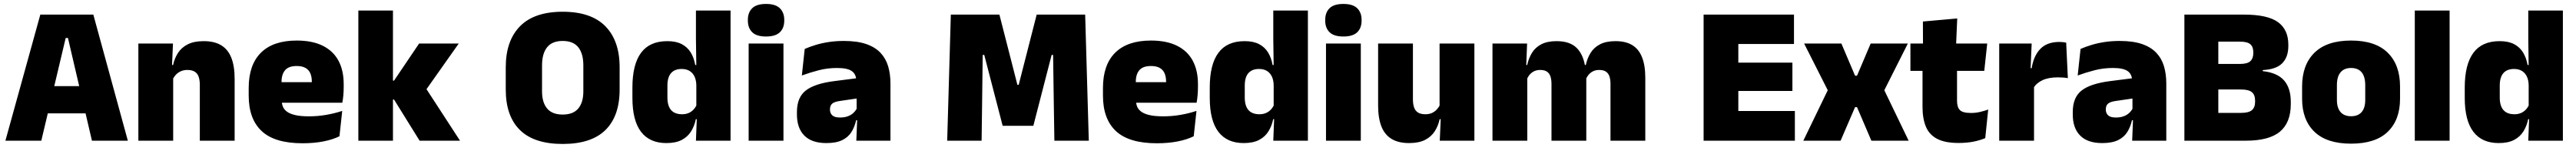

<svg xmlns="http://www.w3.org/2000/svg" viewBox="-20 -713 13097 750"><path d="M7.5 0 185 -639H454.5L630 0H447.5L325.5 -520.5H314L190 0ZM175 -138.5V-276.5H461.5V-138.5Z M996 0V-283Q996 -306.5 990.2 -323.5Q984.5 -340.5 970.5 -349.5Q956.5 -358.5 932.5 -358.5Q914 -358.5 899.5 -352Q885 -345.5 874.8 -334.8Q864.5 -324 858.5 -310.5L831.5 -383.5H860Q867.5 -418 885.2 -445.2Q903 -472.5 934.8 -488.5Q966.5 -504.5 1016 -504.5Q1070 -504.5 1104.8 -483.5Q1139.5 -462.5 1156.2 -420.2Q1173 -378 1173 -313.5V0ZM683.5 0V-492.5H859.5L854 -366L860.5 -348V0Z M1518.5 13Q1377 13 1310.8 -48.5Q1244.5 -110 1244.5 -228.5V-267Q1244.5 -384.5 1306.8 -446Q1369 -507.5 1488.5 -507.5Q1568 -507.5 1621 -481.2Q1674 -455 1700.8 -405.8Q1727.5 -356.5 1727.5 -287V-271.5Q1727.5 -251.5 1725.8 -230.8Q1724 -210 1720.5 -192.5H1562Q1564 -223 1564.8 -250Q1565.5 -277 1565.5 -298.5Q1565.5 -324.5 1557.5 -342.2Q1549.5 -360 1532.5 -369.2Q1515.5 -378.5 1488.5 -378.5Q1448 -378.5 1429.8 -357.5Q1411.5 -336.5 1411.5 -298V-253.5L1412.5 -234.5V-203.5Q1412.5 -188 1418 -173.5Q1423.5 -159 1438.2 -147.8Q1453 -136.5 1480.2 -130Q1507.5 -123.5 1551 -123.5Q1595.5 -123.5 1638 -130.8Q1680.5 -138 1720 -151L1706 -22.5Q1671.5 -5.5 1623.8 3.8Q1576 13 1518.5 13ZM1338 -192.5V-296.5H1685V-192.5Z M2113.5 0 1983.5 -208.5H1947.5V-304.5H1983.5L2111 -492.5H2312.5L2137.5 -245.5V-278L2319 0ZM1802 0V-659.5H1978V0Z M2841 16.5Q2695.5 16.5 2623.5 -54.2Q2551.5 -125 2551.5 -259V-372Q2551.5 -506.5 2624 -580Q2696.5 -653.5 2841 -653.5Q2985.5 -653.5 3058 -580Q3130.5 -506.5 3130.5 -372V-259Q3130.5 -125 3058.5 -54.2Q2986.5 16.5 2841 16.5ZM2841 -132.5Q2894.5 -132.5 2920.2 -163.2Q2946 -194 2946 -250V-381.5Q2946 -441.5 2920.2 -473.5Q2894.5 -505.5 2841 -505.5Q2787.5 -505.5 2761.8 -473.5Q2736 -441.5 2736 -381.5V-250Q2736 -194 2761.8 -163.2Q2787.5 -132.5 2841 -132.5Z M3368 12Q3283 12 3239.2 -45.2Q3195.5 -102.5 3195.5 -217V-269.5Q3195.5 -386 3239.2 -445.2Q3283 -504.5 3373 -504.5Q3417 -504.5 3446 -489.5Q3475 -474.5 3491.8 -447.5Q3508.5 -420.5 3515 -383.5H3560.5L3520.5 -281Q3520 -307 3511.2 -325.2Q3502.5 -343.5 3486.2 -353.5Q3470 -363.5 3446 -363.5Q3410.5 -363.5 3392 -342.5Q3373.5 -321.5 3373.5 -279.5V-219Q3373.5 -176.5 3392.2 -155.2Q3411 -134 3448.5 -134Q3467 -134 3481.8 -140.5Q3496.5 -147 3507 -158.5Q3517.5 -170 3523.5 -185L3567 -109H3518Q3511 -75 3494 -47.5Q3477 -20 3446.5 -4Q3416 12 3368 12ZM3518.5 0 3523.5 -128.5 3520.5 -153V-350V-372.5L3518.5 -517V-659.5H3694.5V0Z M3786.5 0V-492.5H3963.5V0ZM3875 -528Q3826.5 -528 3804.5 -549.8Q3782.5 -571.5 3782.5 -608.5V-612.5Q3782.5 -649.5 3804.5 -671.2Q3826.5 -693 3875 -693Q3923 -693 3945.2 -671.2Q3967.5 -649.5 3967.5 -612.5V-608.5Q3967.5 -571 3945.2 -549.5Q3923 -528 3875 -528Z M4334 0 4339 -126 4335.5 -130.5V-283.5L4334 -301.5Q4334 -336 4311.8 -352.2Q4289.5 -368.5 4236 -368.5Q4187.5 -368.5 4142.8 -357Q4098 -345.5 4057 -330.5L4071.5 -465Q4096.5 -476 4127 -485.2Q4157.5 -494.5 4193.5 -500Q4229.5 -505.5 4270 -505.5Q4338.5 -505.5 4384.2 -489.8Q4430 -474 4457 -445.2Q4484 -416.5 4495.8 -377Q4507.5 -337.5 4507.5 -290V0ZM4181.5 12Q4107.5 12 4069.8 -25.8Q4032 -63.5 4032 -133V-145.5Q4032 -219.5 4077.2 -254.5Q4122.5 -289.5 4222 -302L4347.5 -318L4358 -217L4251.5 -201.5Q4222.5 -197.5 4211.2 -187.8Q4200 -178 4200 -159V-157Q4200 -139.5 4211.8 -128.5Q4223.5 -117.5 4251 -117.5Q4274 -117.5 4290.8 -123.8Q4307.5 -130 4318.8 -140.5Q4330 -151 4336.5 -163.5L4361.5 -103.5H4333Q4325.5 -70 4309.2 -44Q4293 -18 4262.5 -3Q4232 12 4181.5 12Z M4796 0 4814.5 -639H5061.5L5153 -283H5159.5L5251 -639H5497.5L5516 0H5341L5338 -189.5L5334.5 -434.5H5327L5234 -75.5H5078L4984.5 -434.5H4976.5L4973.5 -189L4971 0Z M5862 13Q5720.5 13 5654.2 -48.5Q5588 -110 5588 -228.5V-267Q5588 -384.5 5650.2 -446Q5712.5 -507.5 5832 -507.5Q5911.5 -507.5 5964.5 -481.2Q6017.5 -455 6044.2 -405.8Q6071 -356.5 6071 -287V-271.5Q6071 -251.5 6069.2 -230.8Q6067.5 -210 6064 -192.5H5905.5Q5907.5 -223 5908.2 -250Q5909 -277 5909 -298.5Q5909 -324.5 5901 -342.2Q5893 -360 5876 -369.2Q5859 -378.5 5832 -378.5Q5791.5 -378.5 5773.2 -357.5Q5755 -336.5 5755 -298V-253.5L5756 -234.5V-203.5Q5756 -188 5761.5 -173.5Q5767 -159 5781.8 -147.8Q5796.5 -136.5 5823.8 -130Q5851 -123.5 5894.5 -123.5Q5939 -123.5 5981.5 -130.8Q6024 -138 6063.5 -151L6049.5 -22.5Q6015 -5.5 5967.2 3.8Q5919.5 13 5862 13ZM5681.5 -192.5V-296.5H6028.5V-192.5Z M6303.5 12Q6218.5 12 6174.8 -45.2Q6131 -102.5 6131 -217V-269.5Q6131 -386 6174.8 -445.2Q6218.5 -504.5 6308.5 -504.5Q6352.5 -504.5 6381.5 -489.5Q6410.5 -474.5 6427.2 -447.5Q6444 -420.5 6450.5 -383.5H6496L6456 -281Q6455.5 -307 6446.8 -325.2Q6438 -343.5 6421.8 -353.5Q6405.5 -363.5 6381.5 -363.5Q6346 -363.5 6327.5 -342.5Q6309 -321.5 6309 -279.5V-219Q6309 -176.5 6327.8 -155.2Q6346.5 -134 6384 -134Q6402.5 -134 6417.2 -140.5Q6432 -147 6442.5 -158.5Q6453 -170 6459 -185L6502.5 -109H6453.5Q6446.5 -75 6429.5 -47.5Q6412.5 -20 6382 -4Q6351.5 12 6303.5 12ZM6454 0 6459 -128.5 6456 -153V-350V-372.5L6454 -517V-659.5H6630V0Z M6722 0V-492.5H6899V0ZM6810.5 -528Q6762 -528 6740 -549.8Q6718 -571.5 6718 -608.5V-612.5Q6718 -649.5 6740 -671.2Q6762 -693 6810.5 -693Q6858.5 -693 6880.8 -671.2Q6903 -649.5 6903 -612.5V-608.5Q6903 -571 6880.8 -549.5Q6858.5 -528 6810.5 -528Z M7164 -492.5V-209.5Q7164 -186 7169.8 -169Q7175.5 -152 7189.5 -143Q7203.5 -134 7227.5 -134Q7246.5 -134 7260.8 -140.5Q7275 -147 7285.2 -158Q7295.5 -169 7301.5 -182L7328.5 -109H7300Q7292.5 -75 7274.8 -47.5Q7257 -20 7225.5 -4Q7194 12 7144 12Q7090.5 12 7055.5 -9Q7020.5 -30 7003.8 -72.2Q6987 -114.5 6987 -179V-492.5ZM7476.5 -492.5V0H7300.5L7306 -126.5L7299.5 -144.5V-492.5Z M8168.5 0V-288Q8168.5 -310 8163.2 -325.8Q8158 -341.5 8145.5 -350Q8133 -358.5 8111 -358.5Q8093.5 -358.5 8080.2 -352Q8067 -345.5 8057.8 -334.8Q8048.5 -324 8043.5 -310.5L8028 -383.5H8043Q8050.5 -418 8067.5 -445.2Q8084.5 -472.5 8115.2 -488.5Q8146 -504.5 8194.5 -504.5Q8246.5 -504.5 8279.8 -484Q8313 -463.5 8329.2 -422.2Q8345.5 -381 8345.5 -318.5V0ZM7568.5 0V-492.5H7744.5L7739 -352.5L7745.5 -348V0ZM7868.5 0V-288Q7868.5 -310 7863.2 -325.8Q7858 -341.5 7845.5 -350Q7833 -358.5 7811 -358.5Q7793.5 -358.5 7780.2 -352Q7767 -345.5 7757.8 -334.8Q7748.5 -324 7743.5 -310.5L7716.5 -383.5H7745Q7752.5 -418 7769.2 -445.2Q7786 -472.5 7816.5 -488.5Q7847 -504.5 7894.5 -504.5Q7963 -504.5 7997.8 -469Q8032.5 -433.5 8041 -366.5Q8042 -356.5 8043.8 -341Q8045.5 -325.5 8045.5 -314V0Z M8642 0V-639H8818.5V0ZM8694.5 0V-150.5H9106V0ZM8746 -252V-395.5H9093.5V-252ZM8694.5 -490V-639H9101.5V-490Z M9149 0 9285 -280V-232.5L9153 -492.5H9342.5L9412 -329.5H9422L9491.5 -492.5H9680.5L9549 -232.5V-280L9684.5 0H9495L9422 -170H9412L9338.5 0Z M9938.5 11.5Q9870 11.5 9829.8 -9.2Q9789.5 -30 9772.2 -71Q9755 -112 9755 -172V-436H9930.5V-202Q9930.5 -170 9945 -155.2Q9959.5 -140.5 10002 -140.5Q10025 -140.5 10047.8 -145.8Q10070.5 -151 10089 -158L10074 -13Q10048 -2 10014 4.8Q9980 11.5 9938.5 11.5ZM9693.5 -354V-492.5H10084L10069 -354ZM9757.5 -480.5 9757 -604 9931.5 -619.5 9925.5 -480.5Z M10319.5 -267.5 10268.5 -367.5H10310Q10320 -430 10354 -465.2Q10388 -500.5 10451.5 -500.5Q10461 -500.5 10469.2 -499.5Q10477.5 -498.5 10485.5 -497L10494 -317Q10484 -319 10470.2 -320Q10456.5 -321 10443.5 -321Q10396.5 -321 10365.5 -306.8Q10334.5 -292.5 10319.5 -267.5ZM10145 0V-492.5H10310L10303 -329.5H10322V0Z M10821 0 10826 -126 10822.5 -130.5V-283.5L10821 -301.5Q10821 -336 10798.8 -352.2Q10776.5 -368.5 10723 -368.5Q10674.5 -368.5 10629.8 -357Q10585 -345.5 10544 -330.5L10558.5 -465Q10583.5 -476 10614 -485.2Q10644.5 -494.5 10680.5 -500Q10716.5 -505.5 10757 -505.5Q10825.5 -505.5 10871.2 -489.8Q10917 -474 10944 -445.2Q10971 -416.5 10982.8 -377Q10994.5 -337.5 10994.5 -290V0ZM10668.5 12Q10594.5 12 10556.8 -25.8Q10519 -63.5 10519 -133V-145.5Q10519 -219.5 10564.2 -254.5Q10609.5 -289.5 10709 -302L10834.5 -318L10845 -217L10738.5 -201.5Q10709.5 -197.5 10698.2 -187.8Q10687 -178 10687 -159V-157Q10687 -139.5 10698.8 -128.5Q10710.5 -117.5 10738 -117.5Q10761 -117.5 10777.8 -123.8Q10794.5 -130 10805.8 -140.5Q10817 -151 10823.5 -163.5L10848.5 -103.5H10820Q10812.5 -70 10796.2 -44Q10780 -18 10749.5 -3Q10719 12 10668.5 12Z M11216.5 0V-141H11375Q11413.5 -141 11429.8 -154.8Q11446 -168.5 11446 -197.5V-203Q11446 -232 11429.8 -245.8Q11413.5 -259.5 11375 -259.5H11213V-389H11369.5Q11406.5 -389 11421.8 -403Q11437 -417 11437 -444.5V-448Q11437 -475.5 11421.8 -488.8Q11406.5 -502 11369.5 -502H11213V-639H11389.5Q11509.5 -639 11562.2 -601Q11615 -563 11615 -487V-480Q11615 -423.5 11583.8 -392.2Q11552.5 -361 11485 -358V-352.5Q11559 -344.5 11593.2 -305.5Q11627.5 -266.5 11627.5 -197V-185.5Q11627.5 -92 11572.5 -46Q11517.5 0 11398 0ZM11086.5 0V-639H11259V0Z M11934 15Q11810.5 15 11747.8 -45.2Q11685 -105.5 11685 -212.5V-275Q11685 -384.5 11748 -446Q11811 -507.5 11934 -507.5Q12057.5 -507.5 12120.2 -446Q12183 -384.5 12183 -275V-212.5Q12183 -105.5 12120.5 -45.2Q12058 15 11934 15ZM11934 -124Q11969.5 -124 11987.8 -145.2Q12006 -166.5 12006 -206V-282Q12006 -324.5 11987.8 -346.5Q11969.5 -368.5 11934 -368.5Q11899 -368.5 11880.5 -346.5Q11862 -324.5 11862 -282V-206Q11862 -166.5 11880.5 -145.2Q11899 -124 11934 -124Z M12258 0V-659.5H12435V0Z M12684.5 12Q12599.5 12 12555.8 -45.2Q12512 -102.5 12512 -217V-269.5Q12512 -386 12555.8 -445.2Q12599.5 -504.5 12689.5 -504.5Q12733.5 -504.5 12762.5 -489.5Q12791.5 -474.5 12808.2 -447.5Q12825 -420.5 12831.5 -383.5H12877L12837 -281Q12836.5 -307 12827.8 -325.2Q12819 -343.5 12802.8 -353.5Q12786.5 -363.5 12762.5 -363.5Q12727 -363.5 12708.5 -342.5Q12690 -321.5 12690 -279.5V-219Q12690 -176.5 12708.8 -155.2Q12727.5 -134 12765 -134Q12783.5 -134 12798.2 -140.5Q12813 -147 12823.5 -158.5Q12834 -170 12840 -185L12883.5 -109H12834.5Q12827.5 -75 12810.5 -47.5Q12793.5 -20 12763 -4Q12732.5 12 12684.5 12ZM12835 0 12840 -128.5 12837 -153V-350V-372.5L12835 -517V-659.5H13011V0Z"/></svg>

Font: Anek Odia Medium ExtraBold
Style: Regular
Weight: 800
Version: Version 1.003